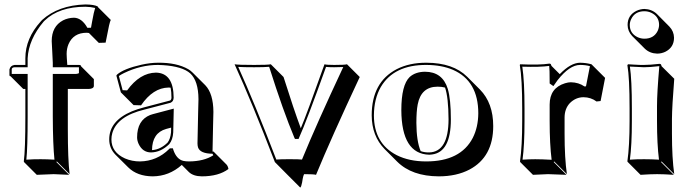

<svg xmlns="http://www.w3.org/2000/svg" viewBox="-20 -718 3096 854"><path d="M167 -628.9Q239.7 -694.8 359.9 -698.2Q399.4 -697.8 415 -689L416 -686L472.7 -629.4Q466.8 -619.6 453.6 -547.4Q451.2 -535.2 449.7 -528.3L419.4 -527.3L375.5 -571.3Q370.1 -572.3 365.7 -572.3Q306.6 -572.3 284.7 -521.5Q276.4 -501.5 276.4 -478.5Q276.4 -466.8 279.3 -429.2H333Q337.4 -428.7 339.4 -426.8Q340.3 -424.3 340.8 -422.9L397.5 -366.2V-335.4Q396.5 -323.2 374.5 -322.3H281.7V-143.6Q281.7 -9.3 289.6 56.6L232.9 0L231 2.9L287.6 59.6Q286.1 59.6 218.8 56.6L143.6 59.6L86.9 2.9L85.9 0Q92.8 -52.2 92.8 -200.2V-322.3H83.5L26.9 -378.9Q23.9 -379.4 22.9 -379.9Q22 -382.3 22 -385.3V-409.2Q26.4 -426.8 44.9 -429.2H92.8V-459Q92.8 -547.4 161.6 -623Q164.6 -626.5 167 -628.9ZM174.3 -622.1Q107.4 -543 103 -459V-418.9H44.9Q32.2 -418 32.2 -409.2V-389.2H103V-200.2Q103 -59.6 97.2 -7.8Q133.8 -10.3 162.1 -9.8Q189.5 -9.8 222.2 -7.8Q215.3 -74.2 214.8 -200.2V-389.2H317.9Q325.7 -389.6 331.1 -392.6V-418.9H214.8V-439Q214.8 -451.7 212.4 -488.3Q210 -523.4 210 -535.2Q210 -600.6 260.3 -627.4Q282.7 -638.7 309.1 -639.2Q344.2 -638.2 368.7 -594.2L384.8 -594.7Q386.2 -602.5 389.6 -621.6Q397.5 -666 403.3 -682.6Q383.3 -687.5 359.9 -688Q242.7 -688 178.7 -626.5Q176.3 -624 174.3 -622.1Z M656.2 -50.3Q693.8 -52.7 725.6 -84Q737.8 -100.1 740.7 -128.9L741.2 -150.4L719.2 -144.5Q656.7 -127 656.2 -50.3ZM738.8 -328.1Q733.9 -328.6 730 -328.6Q660.6 -327.6 607.4 -249.5L574.2 -250.5L517.6 -307.1L497.6 -381.8L500.5 -386.2Q530.8 -412.6 609.4 -430.2Q649.4 -439 682.6 -439Q765.6 -439.9 817.4 -410.2Q826.7 -404.8 832.5 -398.9Q835 -396.5 836.9 -395L893.1 -338.9Q928.7 -301.8 929.2 -220.2Q929.2 -215.8 927.7 -159.7Q925.8 -72.8 925.3 -43.9H929.7L931.2 -42.5L987.8 14.2Q994.1 21.5 996.1 33.7Q952.6 66.4 877.4 66.4Q839.8 65.9 820.3 47.4L788.6 15.6Q731.9 65.9 659.2 66.4Q590.3 65.9 550.3 26.4L493.7 -29.8Q465.8 -58.6 465.8 -98.1Q465.8 -180.2 566.4 -222.7Q591.3 -232.9 619.6 -240.2L736.8 -271Q742.2 -274.4 742.7 -283.2Q742.7 -309.6 738.8 -328.1ZM742.7 -44.9Q741.7 -47.4 741.7 -47.9H739.7ZM858.4 -80.1Q858.4 -98.1 861.3 -217.8Q862.8 -272.5 862.8 -276.9Q862.3 -358.4 826.2 -391.6Q791.5 -422.4 705.6 -428.2Q692.9 -429.2 682.6 -429.2Q606.4 -429.2 531.7 -393.1Q516.6 -385.7 508.8 -379.9L525.4 -316.9L545.4 -315.9Q602.1 -394 673.8 -395Q752 -393.1 752.4 -283.2Q751.5 -266.6 739.7 -261.7V-261.2L622.1 -230.5Q501 -201.2 479.5 -126Q475.6 -111.8 475.6 -98.1Q475.6 -40.5 536.1 -13.2Q566.9 0 602.5 0Q677.7 -1 732.4 -55.2L735.4 -58.1H749L751 -51.3Q765.1 -9.8 795.4 -2.4Q806.2 0 820.8 0Q887.2 -0.5 928.7 -27.3Q927.2 -31.2 925.3 -34.2Q870.1 -34.7 860.8 -62.5Q858.4 -70.8 858.4 -80.1ZM752.9 -234.9 750.5 -128.9Q748.5 -96.2 732.9 -77.1Q695.3 -40.5 651.9 -40Q614.7 -40 596.7 -77.6Q589.8 -92.8 589.8 -106.9Q589.8 -183.1 647.9 -206.5Q654.3 -209 660.2 -210.4Z M1202.6 2.9Q1100.1 -264.2 1023.4 -432.1Q1040 -429.2 1110.4 -429.2Q1170.4 -429.2 1184.6 -432.1L1241.2 -375.5Q1286.6 -231.4 1317.9 -147.5Q1343.8 -208.5 1423.3 -432.1Q1433.1 -429.2 1466.3 -429.2Q1513.7 -429.2 1523.4 -432.1L1580.1 -375.5Q1452.6 -103 1385.7 59.6Q1376 56.6 1334 56.6Q1329.1 56.6 1323.7 93.8Q1319.8 114.3 1315.4 116.2L1258.8 59.6ZM1209 -8.3Q1229 -10.3 1277.3 -9.8Q1309.1 -9.8 1323.2 -8.3Q1388.2 -167 1506.8 -419.9Q1491.2 -418.9 1466.3 -418.9Q1441.9 -418.9 1430.2 -420.4Q1343.8 -179.2 1310.5 -106L1308.1 -100.1H1292L1289.1 -106Q1240.2 -222.2 1177.2 -420.9Q1156.7 -418.9 1110.4 -418.9Q1063.5 -418.9 1039.6 -420.4Q1112.8 -258.3 1209 -8.3Z M1633.3 -205.1Q1633.3 -352.1 1744.1 -410.2Q1801.3 -439.5 1877.4 -439Q1995.6 -438.5 2058.1 -376.5L2114.7 -319.8Q2173.8 -259.8 2173.8 -157.2Q2173.8 -20 2068.4 36.1Q2010.7 66.4 1931.6 66.4Q1812 65.9 1746.6 1L1690.4 -55.2Q1633.8 -113.3 1633.3 -205.1ZM1926.8 -332.5Q1853 -332.5 1837.9 -253.4Q1832 -223.1 1832 -171.4Q1832.5 -89.8 1851.1 -45.9Q1868.2 -39.6 1889.2 -40Q1974.6 -42.5 1975.1 -187Q1974.6 -284.7 1959.5 -328.6Q1944.3 -332.5 1926.8 -332.5ZM1870.1 -398.9Q1948.2 -398.9 1971.7 -322.8Q1985.4 -276.4 1985.4 -187Q1985.4 -41 1900.9 -30.8Q1894.5 -30.3 1889.2 -29.8Q1766.1 -33.2 1765.1 -228Q1765.1 -339.8 1802.2 -375.5Q1827.6 -398.4 1870.1 -398.9ZM1643.1 -205.1Q1643.1 -80.1 1744.6 -27.8Q1799.8 0 1875.5 0Q2028.8 0 2083 -105Q2106.9 -152.3 2107.4 -213.9Q2107.4 -357.9 1995.1 -407.2Q1945.3 -428.7 1877.4 -429.2Q1732.4 -430.2 1673.8 -331.1Q1643.6 -278.3 1643.1 -205.1Z M2469.7 -388.2Q2518.1 -438.5 2560.1 -439Q2587.9 -438.5 2610.8 -432.1L2614.7 -428.2L2671.4 -371.6L2651.4 -268.6L2633.3 -266.6Q2608.4 -285.2 2575.7 -285.6Q2541 -285.6 2514.6 -259.3Q2491.7 -234.9 2491.2 -196.3V-123.5Q2491.2 -14.2 2501.5 56.6L2444.8 0L2442.9 2.9L2499.5 59.6Q2498 59.6 2417.5 56.6L2350.6 59.6L2293.9 2.9L2293 0Q2302.7 -68.4 2302.7 -180.2V-234.9Q2302.7 -367.7 2292 -429.2L2293.9 -432.1Q2379.4 -428.2 2423.8 -435.1Q2427.7 -434.6 2429.7 -433.1Q2431.6 -429.7 2433.1 -424.8ZM2447.3 -343.3 2441.4 -335 2424.8 -346.7V-352.1Q2424.8 -412.6 2422.9 -423.3V-424.3V-424.8Q2381.3 -418.9 2303.2 -421.4Q2313 -356.9 2313 -234.9V-180.2Q2313 -72.3 2304.2 -7.8Q2334.5 -9.8 2360.8 -9.8Q2389.6 -9.8 2433.6 -7.3Q2424.8 -76.2 2424.8 -180.2V-252.9Q2424.8 -326.7 2493.2 -347.7Q2507.8 -352.1 2519 -352.1Q2553.7 -351.6 2579.6 -333.5L2586.4 -334L2604 -423.8Q2583.5 -429.2 2560.1 -429.2Q2513.7 -429.2 2460 -361.3Q2453.1 -351.6 2447.3 -343.3Z M2771.5 -606.9Q2771.5 -650.4 2811 -669.9Q2828.1 -677.7 2846.2 -678.2Q2878.9 -677.2 2901.4 -656.2L2957.5 -599.6Q2977.5 -578.6 2978 -550.3Q2978 -506.8 2938.5 -487.3Q2921.4 -479.5 2902.8 -479.5Q2870.1 -480.5 2848.1 -501.5L2791.5 -558.1Q2772 -579.1 2771.5 -606.9ZM2780.3 -234.9Q2780.3 -374 2770.5 -428.2L2773.4 -432.1Q2780.3 -432.1 2797.9 -430.7Q2828.6 -428.7 2844.2 -429.2Q2870.6 -429.2 2913.6 -434.1Q2918 -433.6 2919.9 -431.6Q2921.9 -428.2 2922.4 -423.8L2979 -367.7Q2969.2 -245.1 2968.8 -189.5V-123.5Q2968.8 -14.6 2979 56.6L2922.4 0L2920.4 2.9L2977.1 59.6Q2931.2 56.6 2902.8 56.6Q2872.6 56.6 2829.1 59.6L2772.5 2.9L2770.5 0Q2780.3 -68.4 2780.3 -180.2ZM2790.5 -234.9V-180.2Q2790.5 -72.3 2781.7 -7.8Q2815.9 -10.3 2846.2 -9.8Q2877.4 -9.8 2911.1 -7.8Q2902.3 -76.7 2902.3 -180.2V-246.1Q2902.3 -304.7 2912.6 -423.8Q2870.6 -418.9 2844.2 -418.9Q2834.5 -418.9 2781.7 -421.9Q2790.5 -364.3 2790.5 -234.9ZM2781.2 -606.9Q2781.2 -568.8 2816.9 -552.2Q2831.1 -545.9 2846.2 -545.9Q2888.2 -545.9 2905.3 -580.6Q2911.1 -593.3 2911.6 -606.9Q2911.6 -645 2876 -661.6Q2861.8 -668 2846.2 -668Q2804.2 -668 2787.6 -633.3Q2781.2 -620.1 2781.2 -606.9Z"/></svg>

Font: Linux Biolinum Shadow O
Style: Bold
Weight: 700
Designer: Philipp H. Poll
Foundry: Philipp H. Poll
Version: Version 0.9.2